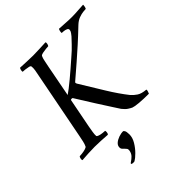

<svg xmlns="http://www.w3.org/2000/svg" viewBox="-247 -778 1138 1138"><g transform="rotate(-45 322.0 -209.5)"><path d="M204 105Q204 89 217 77.5Q230 66 249.5 59Q269 52 288 52Q298 59 299.5 72.5Q301 86 301 92Q301 119 284.5 146.5Q268 174 246.5 195.5Q225 217 209 226Q208 227 201 227Q184 227 184 221Q184 218 194.5 211.5Q205 205 217 193Q229 181 233 161Q235 149 230 142.5Q225 136 219 130Q213 125 208.5 119.5Q204 114 204 105ZM469 -70Q483 -54 502.5 -41Q522 -28 559 -25Q562 -21 558 -10Q554 1 553 3Q507 3 473 0Q439 -3 426 -8Q417 -12 403 -21Q389 -30 373 -50Q366 -61 343.5 -95.5Q321 -130 288 -182Q255 -234 216 -297Q215 -300 209 -300Q204 -300 200 -298L164 -113Q160 -91 157 -72Q154 -53 155 -41Q156 -36 168 -32Q180 -28 194.5 -26.5Q209 -25 214 -25Q216 -21 215 -11Q214 -1 209 3Q181 1 155 -0.5Q129 -2 103 -2Q77 -2 51 -0.5Q25 1 -4 3Q-7 -1 -5 -11Q-3 -21 1 -25Q7 -25 21.5 -26.5Q36 -28 49.5 -32Q63 -36 66 -41Q72 -53 76.5 -72Q81 -91 85 -113L166 -530Q171 -552 174 -571.5Q177 -591 175 -603Q175 -609 162.5 -612Q150 -615 136 -616.5Q122 -618 116 -618Q114 -622 116 -632Q118 -642 122 -646Q150 -645 176 -643.5Q202 -642 228 -642Q254 -642 280.5 -643.5Q307 -645 335 -646Q338 -642 336 -632Q334 -622 330 -618Q325 -618 309.5 -616.5Q294 -615 280 -612Q266 -609 263 -603Q257 -591 253.5 -571.5Q250 -552 245 -530L207 -332Q218 -339 238 -354.5Q258 -370 282 -390Q306 -410 328 -429Q360 -457 379 -473.5Q398 -490 410.5 -501.5Q423 -513 435.5 -526.5Q448 -540 469 -562Q474 -568 480.5 -577Q487 -586 488 -593Q491 -605 480.5 -610Q470 -615 458 -616Q446 -617 442 -617Q441 -622 442.5 -630.5Q444 -639 448 -646Q473 -645 499 -643Q525 -641 550 -641Q580 -641 601 -643Q622 -645 650 -646Q651 -642 648.5 -629.5Q646 -617 642 -617Q638 -617 622 -615.5Q606 -614 585.5 -606.5Q565 -599 546 -581Q498 -535 459 -500Q420 -465 381.5 -431.5Q343 -398 295 -357Q290 -353 290.5 -349.5Q291 -346 293 -342Q343 -260 385 -191.5Q427 -123 469 -70Z"/></g></svg>

Font: Amiri
Style: Italic
Weight: 400
Italic angle: 10°
Designer: Khaled Hosny
Version: Version 0.113